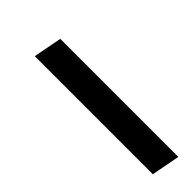

<svg xmlns="http://www.w3.org/2000/svg" viewBox="11 -847 399 399"><g transform="rotate(45 210.5 -647.5)"><path d="M62 -616 74 -679H421L409 -616Z"/></g></svg>

Font: DM Sans 9pt
Style: Italic
Weight: 400
Italic angle: -10°
Designer: Colophon Foundry, Jonny Pinhorn
Foundry: Colophon Foundry
Version: Version 4.004